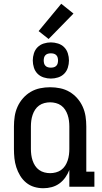

<svg xmlns="http://www.w3.org/2000/svg" viewBox="-20 -991 540 1019"><path d="M210 8Q185 8 161.5 1Q138 -6 119 -21.5Q100 -37 87 -58.5Q74 -80 66.5 -103.5Q59 -127 56.5 -151Q54 -175 54 -200V-320Q54 -347 58 -373.5Q62 -400 73 -424.5Q84 -449 102 -469.5Q120 -490 143 -503.5Q166 -517 192.5 -522.5Q219 -528 246 -528Q273 -528 299.5 -522.5Q326 -517 349 -503.5Q372 -490 390 -469.5Q408 -449 419 -424.5Q430 -400 434 -373.5Q438 -347 438 -320V-80H481V0H348V-89Q340 -68 326.5 -49Q313 -30 295 -17Q277 -4 255 2Q233 8 210 8ZM246 -72Q261 -72 276.5 -76Q292 -80 304.5 -89Q317 -98 325.5 -111Q334 -124 339 -139Q344 -154 346 -169.5Q348 -185 348 -200V-320Q348 -335 346 -350.5Q344 -366 339 -381Q334 -396 325.5 -409Q317 -422 304.5 -431Q292 -440 276.5 -444Q261 -448 246 -448Q231 -448 215.5 -444Q200 -440 187.5 -431Q175 -422 166.5 -409Q158 -396 153 -381Q148 -366 146 -350.5Q144 -335 144 -320V-200Q144 -185 146 -169.5Q148 -154 153 -139Q158 -124 166.5 -111Q175 -98 187.5 -89Q200 -80 215.5 -76Q231 -72 246 -72ZM250 -574Q231 -574 212 -580Q193 -586 179.5 -599.5Q166 -613 160 -632Q154 -651 154 -670Q154 -689 160 -708Q166 -727 179.5 -740.5Q193 -754 212 -760Q231 -766 250 -766Q269 -766 288 -760Q307 -754 320.5 -740.5Q334 -727 340 -708Q346 -689 346 -670Q346 -651 340 -632Q334 -613 320.5 -599.5Q307 -586 288 -580Q269 -574 250 -574ZM250 -632Q258 -632 265.5 -634Q273 -636 278.5 -641.5Q284 -647 286 -654.5Q288 -662 288 -670Q288 -678 286 -685.5Q284 -693 278.5 -698.5Q273 -704 265.5 -706Q258 -708 250 -708Q242 -708 234.5 -706Q227 -704 221.5 -698.5Q216 -693 214 -685.5Q212 -678 212 -670Q212 -662 214 -654.5Q216 -647 221.5 -641.5Q227 -636 234.5 -634Q242 -632 250 -632ZM238 -784 185 -826 305 -971 370 -919Z"/></svg>

Font: Iosevka Bendy Medium
Style: Regular
Weight: 500
Monospace: yes
Designer: Belleve Invis
Foundry: Belleve Invis
Version: Version 30.1.2